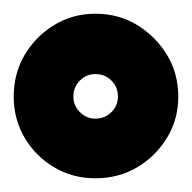

<svg xmlns="http://www.w3.org/2000/svg" viewBox="-21 -710 280 280"><path d="M118 -450Q85 -450 58 -466Q31 -482 15 -509Q-1 -536 -1 -569Q-1 -603 15 -630Q31 -657 58 -673.5Q85 -690 118 -690Q152 -690 179 -673.5Q206 -657 222.5 -630Q239 -603 239 -569Q239 -536 222.5 -509Q206 -482 179 -466Q152 -450 118 -450ZM118 -537Q132 -537 141.5 -546.5Q151 -556 151 -569Q151 -583 141.5 -592.5Q132 -602 118 -602Q105 -602 95.5 -592.5Q86 -583 86 -569Q86 -556 95.5 -546.5Q105 -537 118 -537Z"/></svg>

Font: Faustina ExtraBold
Style: Regular
Weight: 800
Designer: Alfonso Garcia
Foundry: http://www.omnibus-type.com
Version: Version 1.200